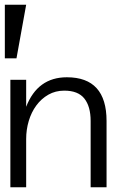

<svg xmlns="http://www.w3.org/2000/svg" viewBox="-20 -793 586 813"><path d="M431.2 0H363.8V-280.8Q363.8 -341.8 337.4 -375.5Q311 -409.2 252 -409.2Q214.8 -409.2 184.8 -392.1Q154.8 -375 133.8 -346.4Q112.8 -317.9 101.8 -281Q90.8 -244.1 90.8 -204.1V0H23.9V-455.1H90.8V-340.8Q139.2 -465.8 263.2 -465.8Q431.2 -465.8 431.2 -280.8ZM90.8 -772.9 49.8 -545.9H0.5V-772.9Z"/></svg>

Font: Anonymous Pro
Style: Regular
Weight: 400
Monospace: yes
Designer: Mark Simonson
Version: Version 1.002